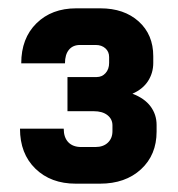

<svg xmlns="http://www.w3.org/2000/svg" viewBox="-20 -725 428 461"><path d="M356 -425V-409Q356 -353 318.5 -318.5Q281 -284 220 -284H162Q102 -284 65 -320Q28 -356 28 -416H133Q133 -395 144 -383.5Q155 -372 175 -372H209Q228 -372 239 -382.5Q250 -393 250 -410V-424Q250 -439 238 -448.5Q226 -458 205 -458H142V-540H212Q225 -540 233.5 -549.5Q242 -559 242 -574V-588Q242 -601 233 -609Q224 -617 210 -617H172Q155 -617 145.5 -605.5Q136 -594 136 -573H31Q31 -633 67.5 -669Q104 -705 163 -705H221Q278 -705 313 -673.5Q348 -642 348 -590V-574Q348 -550 335.5 -530.5Q323 -511 298 -500Q327 -489 341.5 -469.5Q356 -450 356 -425Z"/></svg>

Font: Stavian Bold
Style: Bold
Weight: 700
Version: Version 1.000; ttfautohint (v1.6)